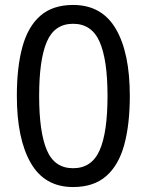

<svg xmlns="http://www.w3.org/2000/svg" viewBox="-20 -745 591 775"><path d="M275 10Q160 10 104 -87.5Q48 -185 48 -358Q48 -474 70.5 -556Q93 -638 143 -681.5Q193 -725 275 -725Q391 -725 447.5 -628.5Q504 -532 504 -358Q504 -243 481.5 -160.5Q459 -78 408.5 -34Q358 10 275 10ZM275 -66Q350 -66 382 -138Q414 -210 414 -358Q414 -504 382 -576.5Q350 -649 275 -649Q200 -649 169 -576.5Q138 -504 138 -358Q138 -212 169 -139Q200 -66 275 -66Z"/></svg>

Font: lbangla25
Style: Book
Weight: 400
Designer: Jelle Bosma - Monotype Design Team
Foundry: Monotype Imaging Inc.
Version: Version 2.003